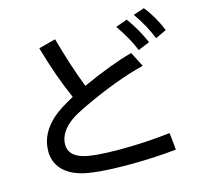

<svg xmlns="http://www.w3.org/2000/svg" viewBox="-126 -1012 1251 1190"><g transform="rotate(-15 500.0 -417.5)"><path d="M862.3 23.9Q717.8 39.1 563.5 39.1Q335.9 39.1 244.6 10.3Q178.2 -10.7 139.6 -52.2Q95.2 -100.6 95.2 -169.9Q95.2 -284.7 198.2 -373Q239.3 -408.2 329.1 -457Q261.7 -608.4 207 -801.8L315.9 -830.1Q365.7 -649.9 422.4 -502.9Q613.3 -589.4 749 -626L798.3 -530.8Q622.6 -487.8 397.9 -381.8Q324.2 -346.7 294.4 -325.2Q207 -261.2 207 -183.1Q207 -115.2 288.1 -88.4Q355.5 -66.4 529.3 -66.4Q689.9 -66.4 851.1 -85ZM799.3 -631.8Q767.6 -711.9 702.1 -806.2L776.4 -833Q834 -753.4 874 -662.1ZM922.4 -674.8Q887.7 -763.2 826.2 -850.1L897 -874Q953.1 -805.7 993.2 -708Z"/></g></svg>

Font: BIZ UDPGothic
Style: Bold
Weight: 700
Designer: TypeBank Co., Ltd.
Foundry: Morisawa Inc.
Version: Version 1.051